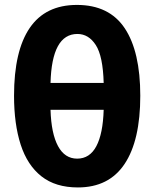

<svg xmlns="http://www.w3.org/2000/svg" viewBox="-20 -768 642 800"><path d="M304.5 13Q211.5 13 152.8 -33.2Q94 -79.5 66.2 -165.2Q38.5 -251 38.5 -369Q38.5 -556 104 -651.8Q169.5 -747.5 300.5 -747.5Q435 -747.5 499.8 -650.2Q564.5 -553 564.5 -369Q564.5 -183 499.2 -85Q434 13 304.5 13ZM302.5 -626.5Q196 -626.5 190.5 -422.5H412Q409 -534 379.2 -580.2Q349.5 -626.5 302.5 -626.5ZM301.5 -107Q354 -107 381.5 -159Q409 -211 412 -310.5H190.5Q193.5 -211.5 221.8 -159.2Q250 -107 301.5 -107Z"/></svg>

Font: Commissioner
Style: Bold
Weight: 700
Designer: Kostas Bartsokas
Foundry: Kostas Bartsokas
Version: Version 1.000; ttfautohint (v1.8.3)